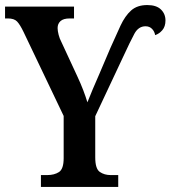

<svg xmlns="http://www.w3.org/2000/svg" viewBox="-21 -740 675 760"><path d="M141 0V-47H166Q194 -47 212.5 -59Q231 -71 231 -114V-281L72 -614Q58 -643 46.5 -655Q35 -667 10 -667H-1V-714H272V-667H255Q230 -667 218.5 -656.5Q207 -646 207 -629Q207 -618 211 -602.5Q215 -587 221 -576L285 -438Q299 -408 308.5 -383Q318 -358 325 -335Q334 -358 346 -386.5Q358 -415 373 -449L416 -550Q438 -600 456 -638.5Q474 -677 498 -698.5Q522 -720 562 -720Q598 -720 616 -702.5Q634 -685 634 -659Q634 -635 621.5 -620.5Q609 -606 593 -601Q591 -615 581 -625.5Q571 -636 555 -636Q527 -636 511 -606.5Q495 -577 465 -512L356 -280V-117Q356 -72 374 -59.5Q392 -47 417 -47H447V0Z"/></svg>

Font: Noto Serif Condensed SemiBold
Style: Regular
Weight: 600
Width: 3
Designer: Monotype Design Team
Foundry: Monotype Imaging Inc.
Version: Version 2.013